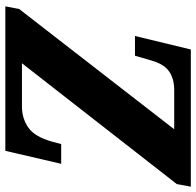

<svg xmlns="http://www.w3.org/2000/svg" viewBox="-28 -726 754 739"><g transform="rotate(90 349.5 -357.0)"><path d="M5 0 15 -53 478 -650H326Q284 -650 255.5 -630.5Q227 -611 213 -561L195 -499H119L171 -714H699L689 -660L224 -64H391Q436 -64 471.5 -88.5Q507 -113 526 -181L535 -215H611L561 0Z"/></g></svg>

Font: Noto Serif SemiCondensed ExtraBold
Style: Italic
Weight: 800
Width: 4
Italic angle: -12°
Designer: Monotype Design Team
Foundry: Monotype Imaging Inc.
Version: Version 2.014; ttfautohint (v1.8.4.7-5d5b)